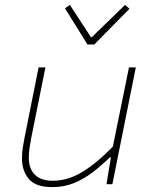

<svg xmlns="http://www.w3.org/2000/svg" viewBox="-20 -754 640 786"><path d="M193 12Q126 12 98 -21.5Q70 -55 70 -104Q70 -128 73 -147.5Q76 -167 80 -188L138 -478H166L108 -190Q104 -168 101 -148.5Q98 -129 98 -108Q98 -63 123 -38.5Q148 -14 196 -14Q259 -14 320 -52Q381 -90 442 -154L508 -478H536L440 0H416L434 -110H430Q397 -78 361 -50Q325 -22 284 -5Q243 12 193 12ZM338 -572 246 -720 266 -734 352 -602H356L492 -734L510 -718L366 -572Z"/></svg>

Font: Source Code Pro ExtraLight ExtraLight
Style: Italic
Weight: 250
Italic angle: -11°
Monospace: yes
Version: Version 1.016;hotconv 1.0.116;makeotfexe 2.5.65601